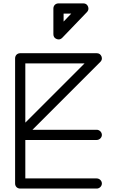

<svg xmlns="http://www.w3.org/2000/svg" viewBox="-20 -1079 710 1129"><path d="M68.8 0C68.8 17.6 81.5 29.8 99.1 29.8H548.8C564.9 29.8 579.1 16.1 579.1 0C579.1 -16.1 564.9 -29.8 548.8 -29.8H128.9V-255.9H548.8C564.9 -255.9 579.1 -270 579.1 -285.6C579.1 -301.8 564.9 -315.9 548.8 -315.9H170.9L569.8 -714.8C576.2 -721.2 579.1 -728 579.1 -735.4C579.1 -739.3 578.1 -743.2 576.7 -747.6C571.3 -759.8 562 -766.1 548.8 -766.1H99.1C81.5 -766.1 68.8 -753.4 68.8 -735.8ZM128.9 -706.1H477.1L128.9 -357.9ZM293.9 -877.9C293.9 -863.8 300.3 -854.5 313 -849.6C317.4 -848.1 321.3 -847.2 325.2 -847.2C333 -847.2 339.8 -850.6 346.2 -856.9L491.2 -1007.8C497.1 -1014.2 500 -1021 500 -1028.3C500 -1032.2 499 -1036.1 497.6 -1040.5C492.7 -1052.7 483.4 -1059.1 470.2 -1059.1H324.2C306.6 -1059.1 293.9 -1046.4 293.9 -1028.8ZM354 -999H398.9L354 -952.1Z"/></svg>

Font: Nemoy
Style: Medium
Weight: 500
Designer: BSozoo
Foundry: BSozoo
Version: Version 001.000